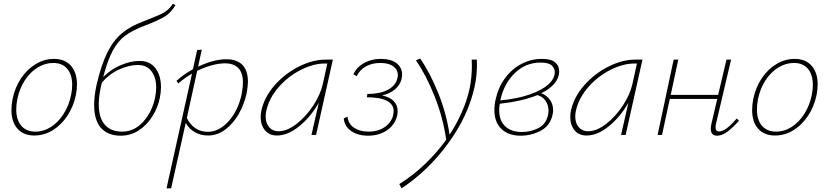

<svg xmlns="http://www.w3.org/2000/svg" viewBox="-20 -731 4491 1040"><path d="M42 -135Q42 -163 48 -194Q61 -258 94.5 -307.5Q128 -357 174.5 -384.5Q221 -412 272 -412Q332 -412 364.5 -374.5Q397 -337 397 -274Q397 -246 391 -216Q378 -154 345 -104Q312 -54 265.5 -25.5Q219 3 166 3Q107 3 74.5 -34Q42 -71 42 -135ZM365 -216Q371 -245 371 -271Q371 -326 344.5 -358Q318 -390 268 -390Q225 -390 185 -366Q145 -342 115.5 -297.5Q86 -253 74 -195Q68 -165 68 -138Q68 -81 95.5 -49.5Q123 -18 172 -18Q217 -18 257 -44Q297 -70 325.5 -115.5Q354 -161 365 -216Z M539 -314Q583 -357 636 -379Q689 -401 736 -401Q792 -401 822 -361.5Q852 -322 852 -259Q852 -232 846 -202Q835 -148 805.5 -101Q776 -54 732 -25Q688 4 634 4Q565 4 527.5 -37.5Q490 -79 490 -163Q490 -212 503 -271Q528 -379 561 -445.5Q594 -512 640 -550.5Q686 -589 756 -615L786 -627Q846 -650 870.5 -664.5Q895 -679 917 -711L930 -703Q907 -663 873.5 -642Q840 -621 764 -592Q698 -567 658.5 -538Q619 -509 591 -457Q563 -405 539 -314ZM532 -284 527 -264Q515 -209 515 -166Q515 -92 548 -55Q581 -18 641 -18Q708 -18 756.5 -72.5Q805 -127 820 -203Q826 -230 826 -257Q826 -311 800.5 -345Q775 -379 726 -379Q680 -379 627 -355.5Q574 -332 532 -284Z M1323 -288Q1323 -266 1316 -226Q1303 -166 1273 -113.5Q1243 -61 1200 -29Q1157 3 1107 3Q1067 3 1035.5 -15Q1004 -33 986 -65L907 289H882L1020 -332Q981 -310 946 -279L936 -293Q977 -330 1025 -356L1048 -460L1073 -462L1053 -370Q1138 -410 1206 -410Q1264 -410 1293.5 -379Q1323 -348 1323 -288ZM1296 -283Q1296 -388 1198 -388Q1167 -388 1127.5 -377.5Q1088 -367 1048 -347L992 -92Q1008 -58 1037 -37.5Q1066 -17 1105 -17Q1167 -17 1218.5 -74.5Q1270 -132 1289 -221Q1296 -261 1296 -283Z M1783 -408 1692 0H1667L1707 -175Q1665 -100 1602.5 -48.5Q1540 3 1480 3Q1439 3 1415.5 -25Q1392 -53 1392 -97Q1392 -113 1395 -129Q1411 -205 1467.5 -269Q1524 -333 1599 -370.5Q1674 -408 1743 -408ZM1729 -278 1753 -387H1740Q1678 -387 1609.5 -352.5Q1541 -318 1489 -258.5Q1437 -199 1422 -129Q1419 -114 1419 -100Q1419 -64 1438 -42Q1457 -20 1488 -20Q1535 -20 1586.5 -60Q1638 -100 1677.5 -160.5Q1717 -221 1729 -278Z M2050 -214Q2092 -205 2113 -183Q2134 -161 2134 -129Q2134 -117 2131 -103Q2118 -53 2075 -24.5Q2032 4 1974 4Q1919 4 1882.5 -21Q1846 -46 1842 -90L1862 -99Q1867 -59 1898.5 -38.5Q1930 -18 1976 -18Q2036 -18 2074 -50.5Q2112 -83 2112 -130Q2112 -166 2075.5 -185Q2039 -204 1967 -204L1970 -222Q2037 -222 2079.5 -244Q2122 -266 2132 -305Q2135 -314 2135 -324Q2135 -353 2110.5 -371.5Q2086 -390 2040 -390Q1995 -390 1961.5 -371Q1928 -352 1912 -318L1894 -329Q1913 -368 1952.5 -390Q1992 -412 2043 -412Q2098 -412 2128 -388.5Q2158 -365 2158 -328Q2158 -316 2155 -302Q2146 -269 2119 -246.5Q2092 -224 2050 -214Z M2550 -258Q2515 -101 2406.5 47Q2298 195 2155 289L2143 266Q2215 221 2280 159.5Q2345 98 2397 26Q2380 -94 2334 -209.5Q2288 -325 2233 -404L2256 -414Q2310 -336 2354.5 -225Q2399 -114 2415 -1Q2495 -124 2523 -248Q2536 -309 2536 -374Q2536 -397 2535 -408H2563Q2566 -327 2550 -258Z M2912 -226Q2940 -216 2958 -191.5Q2976 -167 2976 -134Q2976 -122 2973 -110Q2961 -51 2910 -23.5Q2859 4 2800 4Q2734 4 2696 -32.5Q2658 -69 2658 -135Q2658 -165 2665 -194Q2679 -258 2715.5 -307.5Q2752 -357 2804 -384.5Q2856 -412 2915 -412Q2966 -412 2987.5 -393Q3009 -374 3009 -345Q3009 -310 2984 -279.5Q2959 -249 2912 -226ZM2985 -340Q2985 -361 2968.5 -376.5Q2952 -392 2908 -392Q2827 -392 2769 -335.5Q2711 -279 2692 -195L2690 -187Q2782 -196 2848.5 -219Q2915 -242 2950 -273.5Q2985 -305 2985 -340ZM2951 -132Q2951 -162 2935 -185Q2919 -208 2891 -216Q2812 -183 2687 -169Q2684 -151 2684 -135Q2684 -77 2717 -46.5Q2750 -16 2807 -16Q2854 -16 2896 -37Q2938 -58 2949 -110Q2951 -117 2951 -132Z M3460 -408 3369 0H3344L3384 -175Q3342 -100 3279.5 -48.5Q3217 3 3157 3Q3116 3 3092.5 -25Q3069 -53 3069 -97Q3069 -113 3072 -129Q3088 -205 3144.5 -269Q3201 -333 3276 -370.5Q3351 -408 3420 -408ZM3406 -278 3430 -387H3417Q3355 -387 3286.5 -352.5Q3218 -318 3166 -258.5Q3114 -199 3099 -129Q3096 -114 3096 -100Q3096 -64 3115 -42Q3134 -20 3165 -20Q3212 -20 3263.5 -60Q3315 -100 3354.5 -160.5Q3394 -221 3406 -278Z M3983 -77Q3947 -37 3918.5 -16.5Q3890 4 3864 4Q3830 4 3830 -34Q3830 -45 3833 -58L3865 -195H3608L3566 0H3542L3629 -408H3654L3613 -217H3870L3915 -408H3940L3858 -59Q3856 -52 3856 -41Q3856 -19 3874 -19Q3894 -19 3916.5 -36Q3939 -53 3971 -89Z M4054 -135Q4054 -163 4060 -194Q4073 -258 4106.5 -307.5Q4140 -357 4186.5 -384.5Q4233 -412 4284 -412Q4344 -412 4376.5 -374.5Q4409 -337 4409 -274Q4409 -246 4403 -216Q4390 -154 4357 -104Q4324 -54 4277.5 -25.5Q4231 3 4178 3Q4119 3 4086.5 -34Q4054 -71 4054 -135ZM4377 -216Q4383 -245 4383 -271Q4383 -326 4356.5 -358Q4330 -390 4280 -390Q4237 -390 4197 -366Q4157 -342 4127.5 -297.5Q4098 -253 4086 -195Q4080 -165 4080 -138Q4080 -81 4107.5 -49.5Q4135 -18 4184 -18Q4229 -18 4269 -44Q4309 -70 4337.5 -115.5Q4366 -161 4377 -216Z"/></svg>

Font: Ysabeau Extralight
Style: Italic
Weight: 200
Italic angle: -12°
Designer: Christian Thalmann (Catharsis Fonts)
Version: Version 0.003